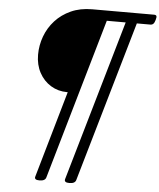

<svg xmlns="http://www.w3.org/2000/svg" viewBox="-80 -1053 1252 1509"><g transform="rotate(5 546.5 -298.0)"><path d="M289 390Q245 390 254 362L450 -320H445Q374 -320 316.5 -355Q259 -390 225.5 -452Q192 -514 192 -594Q192 -668 218 -738.5Q244 -809 294.5 -864.5Q345 -920 418 -953Q491 -986 585 -986H1073Q1088 -986 1092 -977.5Q1096 -969 1089 -946Q1083 -924 1074 -915Q1065 -906 1050 -906H944L577 362Q569 390 525 390Q481 390 489 362L856 -906H707L341 362Q333 390 289 390Z"/></g></svg>

Font: Playwrite AU SA
Style: Regular
Weight: 400
Designer: Veronika Burian, José Scaglione
Foundry: TypeTogether
Version: Version 1.002